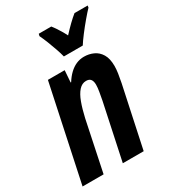

<svg xmlns="http://www.w3.org/2000/svg" viewBox="-194 -860 846 954"><g transform="rotate(-30 229.0 -383.0)"><path d="M-6.8 0 108.9 -544.9H205.1L200.2 -477.1H203.1Q218.3 -501.5 236.6 -519Q254.9 -536.6 276.1 -545.9Q297.4 -555.2 320.8 -555.2Q349.6 -555.2 374.5 -543.9Q399.4 -532.7 414.8 -507.3Q430.2 -481.9 430.2 -439Q430.2 -420.9 426.8 -397.9Q423.3 -375 418 -348.1L343.8 0H224.1L292 -319.8Q296.4 -343.3 300.3 -365.7Q304.2 -388.2 304.2 -404.8Q304.2 -424.8 296.1 -435.3Q288.1 -445.8 270 -445.8Q246.6 -445.8 228.8 -426Q210.9 -406.2 197.8 -370.6Q184.6 -335 173.8 -287.1L113.8 0ZM235.8 -606Q231 -625.5 221.7 -652.6Q212.4 -679.7 201.7 -706.8Q190.9 -733.9 181.2 -753.9L184.1 -766.1H255.9Q263.2 -757.3 271.2 -745.4Q279.3 -733.4 288.3 -718.5Q297.4 -703.6 306.2 -686Q330.1 -711.9 351.1 -732.2Q372.1 -752.4 389.2 -766.1H464.8L462.9 -754.9Q447.3 -738.8 423.6 -710.7Q399.9 -682.6 377.9 -653.8Q356 -625 344.2 -606Z"/></g></svg>

Font: Open Sans Condensed
Style: Italic
Weight: 400
Width: 3
Italic angle: -12°
Designer: Monotype Design Team
Foundry: Monotype Imaging Inc.
Version: Version 3.000